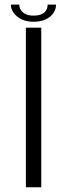

<svg xmlns="http://www.w3.org/2000/svg" viewBox="-20 -792 313 812"><path d="M89.5 0H154.5V-675H89.5ZM121.5 -700Q153 -700 174.2 -710.5Q195.5 -721 206.2 -737.2Q217 -753.5 217 -772.5H181.5Q181.5 -761 176.2 -750.2Q171 -739.5 157.8 -732.8Q144.5 -726 121.5 -726Q100 -726 87 -733Q74 -740 67.8 -750.5Q61.5 -761 61.5 -772.5H26Q26 -753.5 38 -737.2Q50 -721 71 -710.5Q92 -700 121.5 -700Z"/></svg>

Font: Anybody SemiExpanded Light
Style: Regular
Weight: 300
Width: 6
Version: Version 1.113;gftools[0.9.25]